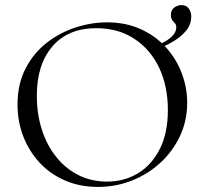

<svg xmlns="http://www.w3.org/2000/svg" viewBox="-20 -724 806 756"><path d="M366 12Q294 12 235.5 -13.5Q177 -39 135.5 -84Q94 -129 71.5 -187.5Q49 -246 49 -312Q49 -393 80.5 -454Q112 -515 164 -555.5Q216 -596 278 -616Q340 -636 401 -636Q475 -636 533.5 -609.5Q592 -583 633 -538Q674 -493 695.5 -436Q717 -379 717 -319Q717 -249 689 -189Q661 -129 612.5 -84Q564 -39 500.5 -13.5Q437 12 366 12ZM401 -9Q469 -9 523 -41.5Q577 -74 609 -137Q641 -200 641 -291Q641 -385 606.5 -457.5Q572 -530 508.5 -571.5Q445 -613 359 -613Q248 -613 186.5 -541.5Q125 -470 125 -347Q125 -276 144.5 -214.5Q164 -153 201 -106.5Q238 -60 289 -34.5Q340 -9 401 -9ZM603 -532 600 -546Q674 -577 674 -616Q674 -627 668.5 -632.5Q663 -638 658 -645Q653 -652 653 -666Q653 -685 666.5 -694.5Q680 -704 694 -704Q714 -704 723.5 -690Q733 -676 733 -660Q733 -628 713.5 -604Q694 -580 664 -562Q634 -544 603 -532Z"/></svg>

Font: Cormorant Garamond Light
Style: Regular
Weight: 400
Version: Version 4.001